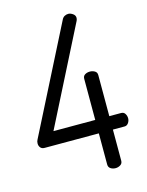

<svg xmlns="http://www.w3.org/2000/svg" viewBox="-112 -800 667 870"><g transform="rotate(-15 222.0 -365.5)"><path d="M288 -172H34Q21 -172 14.5 -180Q8 -188 8 -199Q8 -209 12 -216L263 -711Q268 -722 276.5 -726.5Q285 -731 294 -731Q304 -731 315 -723.5Q326 -716 326 -704Q326 -698 323 -691L92 -235H288V-428Q288 -441 298 -447Q308 -453 321 -453Q333 -453 343.5 -447Q354 -441 354 -428V-235H409Q422 -235 428 -225Q434 -215 434 -204Q434 -192 427 -182Q420 -172 409 -172H354V-26Q354 -13 343.5 -6.5Q333 0 321 0Q308 0 298 -6.5Q288 -13 288 -26Z"/></g></svg>

Font: AkaAcidDosis
Style: Regular
Weight: 400
Designer: Edgar Tolentino, Pablo Impallari, Igino Marini, Aka-Acid
Foundry: Edgar Tolentino, Pablo Impallari, Igino Marini, Cyberella
Version: Version 1.007